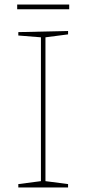

<svg xmlns="http://www.w3.org/2000/svg" viewBox="-20 -829 381 849"><path d="M281 -692V-677L181 -664V-28L281 -15V0H61V-15L161 -28V-664L61 -672V-687ZM56 -809H286V-788H56Z"/></svg>

Font: Bitter Pro Thin
Style: Regular
Weight: 250
Designer: Sol Matas, and Bitter project Authors
Foundry: Sol Matas
Version: Version 1.010